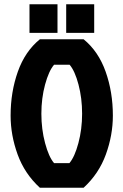

<svg xmlns="http://www.w3.org/2000/svg" viewBox="-20 -885 582 905"><path d="M119 -730V-865H251V-730ZM292 -730V-865H424V-730ZM374 -700Q444 -643 478 -547Q512 -451 512 -340Q512 -248 479 -157Q446 -66 374 0H168Q96 -66 63 -157Q30 -248 30 -340Q30 -451 64 -547Q98 -643 168 -700ZM235 -116H307Q332 -145 349.5 -210.5Q367 -276 367 -349Q367 -422 350 -486.5Q333 -551 308 -580H235Q210 -551 192.5 -486.5Q175 -422 175 -349Q175 -276 192.5 -210.5Q210 -145 235 -116Z"/></svg>

Font: Jockey One
Style: Regular
Weight: 400
Designer: TypeTogether
Foundry: TypeTogether
Version: Version 1.002